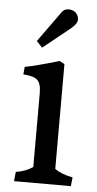

<svg xmlns="http://www.w3.org/2000/svg" viewBox="-53 -767 405 801"><g transform="rotate(5 149.5 -367.0)"><path d="M112 -376Q112 -416 95.5 -430.5Q79 -445 37 -447L40 -479Q81 -486 183 -516L204 -505V-66Q231 -46 279 -37L275 0H37L41 -39Q84 -46 112 -66ZM171 -716Q182 -734 201.5 -734Q221 -734 232.5 -722.5Q244 -711 244 -694Q244 -677 217 -655L105 -565L81 -591Z"/></g></svg>

Font: Cambo
Style: Regular
Weight: 400
Designer: Carolina Giovagnoli, Andres Torresi
Foundry: Carolina Giovagnoli, Andres Torresi
Version: Version 2.001